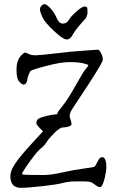

<svg xmlns="http://www.w3.org/2000/svg" viewBox="-20 -904 565 935"><path d="M396.5 -813.5Q347.7 -760.7 335 -736.3Q322.3 -711.9 304.7 -711.9Q287.1 -711.9 242.7 -753.4Q198.2 -794.9 186.5 -820.3Q174.8 -845.7 174.8 -857.4Q174.8 -869.1 182.1 -876.5Q189.5 -883.8 197.8 -883.8Q206.1 -883.8 224.6 -864.7Q243.2 -845.7 255.4 -817.4Q267.6 -789.1 286.1 -789.1Q304.7 -789.1 314.9 -806.6Q325.2 -824.2 352.5 -848.1Q379.9 -872.1 390.6 -872.1Q401.4 -872.1 403.8 -868.2Q406.2 -864.3 406.2 -845.7Q406.2 -827.1 396.5 -813.5ZM477.5 -138.7Q498 -138.7 498 -86.9Q498 -74.2 490.2 -38.1Q481.4 -2.9 472.7 4.9Q469.7 6.8 465.8 6.8Q457 6.8 446.3 -2Q428.7 -15.6 418.9 -18.1Q409.2 -20.5 389.6 -20.5H342.8Q314.5 -20.5 284.7 -12.7Q254.9 -4.9 184.1 2.9Q113.3 10.7 80.1 10.7Q30.3 9.8 30.3 -46.9Q30.3 -72.3 54.2 -107.9Q78.1 -143.6 136.7 -207L189.5 -264.6L170.9 -283.2Q160.2 -294.9 158.2 -299.8Q157.2 -301.8 157.2 -304.7Q157.2 -305.7 157.2 -306.6Q157.2 -311.5 160.2 -317.4Q164.1 -329.1 200.7 -337.9Q237.3 -346.7 248.5 -346.7Q259.8 -346.7 259.8 -352.5Q259.8 -358.4 285.2 -389.2Q310.5 -419.9 349.1 -489.3Q387.7 -558.6 399.4 -570.3Q410.2 -582 410.2 -585.9Q410.2 -589.8 385.3 -595.7Q360.4 -601.6 317.9 -601.6Q275.4 -601.6 203.6 -582.5Q131.8 -563.5 127.9 -557.6Q116.2 -536.1 113.3 -518.6Q112.3 -501 101.6 -494.1Q98.6 -492.2 94.7 -492.2Q85.9 -492.2 75.2 -504.9Q60.5 -519.5 60.5 -559.6Q60.5 -559.6 60.5 -564.5Q60.5 -564.5 60.5 -567.4Q60.5 -613.3 86.9 -637.7Q94.7 -645.5 99.6 -647.5Q100.6 -647.5 101.6 -647.5Q108.4 -647.5 119.1 -641.6Q131.8 -634.8 153.3 -634.8Q174.8 -634.8 251 -644Q327.1 -653.3 387.7 -657.2L456.1 -662.1Q463.9 -662.1 472.7 -643.6Q480.5 -628.9 480.5 -617.2Q480.5 -617.2 480.5 -611.3Q478.5 -597.7 413.6 -497.6Q348.6 -397.5 331.1 -372.1Q319.3 -353.5 319.3 -339.8Q319.3 -333 321.3 -329.1Q328.1 -310.5 328.1 -298.8Q328.1 -292 314 -287.6Q299.8 -283.2 285.6 -283.2Q271.5 -283.2 244.1 -255.9Q216.8 -228.5 206.5 -211.4Q196.3 -194.3 179.7 -182.1Q163.1 -169.9 125 -117.2Q86.9 -64.5 86.9 -56.6Q86.9 -52.7 123 -52.2Q159.2 -51.8 193.8 -51.8Q228.5 -51.8 284.7 -64.5Q340.8 -77.1 387.2 -83Q433.6 -88.9 439.5 -92.3Q445.3 -95.7 455.1 -117.2Q464.8 -138.7 477.5 -138.7Z"/></svg>

Font: Drukaatie burti
Style: Light
Weight: 300
Version: Version 0.14